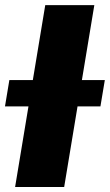

<svg xmlns="http://www.w3.org/2000/svg" viewBox="-56 -748 439 768"><path d="M321.3 -727.5 200.7 0H4.4L125 -727.5ZM-36.1 -322.3 -18.6 -427.7H363.3L345.7 -322.3Z"/></svg>

Font: Inter Black
Style: Italic
Weight: 900
Italic angle: -9.39999°
Designer: Rasmus Andersson
Foundry: rsms
Version: Version 4.000;git-a52131595